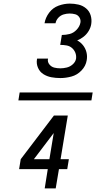

<svg xmlns="http://www.w3.org/2000/svg" viewBox="-20 -875 616 1065"><path d="M315 -442Q345 -442 376.5 -450.5Q408 -459 432 -484Q456 -509 461 -541Q465 -564 459.5 -585.5Q454 -607 440.5 -624Q427 -641 408 -651Q427 -658 444 -671.5Q461 -685 472 -703.5Q483 -722 486 -741Q490 -766 483 -789.5Q476 -813 457.5 -828.5Q439 -844 415.5 -849.5Q392 -855 367 -855Q336 -855 304.5 -843.5Q273 -832 252.5 -804.5Q232 -777 227 -746H288Q291 -763 303.5 -776.5Q316 -790 333 -795Q350 -800 366 -800Q382 -800 397 -796Q412 -792 420.5 -778.5Q429 -765 426 -749Q422 -728 405 -710Q388 -692 366.5 -686.5Q345 -681 323 -681L314 -626Q332 -626 349 -623Q366 -620 378.5 -609.5Q391 -599 397.5 -583.5Q404 -568 402 -550Q399 -532 384 -518.5Q369 -505 350.5 -500.5Q332 -496 315 -496Q297 -496 281 -500Q265 -504 254 -517.5Q243 -531 246 -548L247 -550H186L185 -546Q181 -521 191 -498.5Q201 -476 221 -463.5Q241 -451 265 -446.5Q289 -442 315 -442ZM487 -318 494 -362H89L82 -318ZM228 170H289L307 63H353L362 8H316L356 -234H279L95 8L86 63H245ZM168 8 278 -137 254 8Z"/></svg>

Font: Iosevka Sparkle Light
Style: Italic
Weight: 300
Italic angle: -9°
Designer: Belleve Invis
Foundry: Belleve Invis
Version: Version 4.5.0; ttfautohint (v1.8.3)